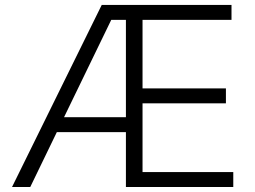

<svg xmlns="http://www.w3.org/2000/svg" viewBox="-20 -747 1020 767"><path d="M28.1 0 386.4 -727.3H904.8V-667.6H549.4V-393.8H882.5V-334.2H549.4V-59.7H911.9V0H483V-219.1H207L100.9 0ZM235.8 -278.8H483V-667.6H424.4Z"/></svg>

Font: Inter Light BETA
Style: Regular
Weight: 300
Designer: Rasmus Andersson
Foundry: rsms
Version: Version 3.011;git-f93a4a705